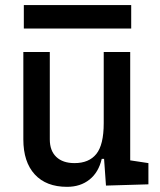

<svg xmlns="http://www.w3.org/2000/svg" viewBox="-20 -721 626 751"><path d="M242.2 9.8Q160.6 9.8 116 -38.8Q71.3 -87.4 71.3 -175.8V-517.6H174.8V-175.8Q174.8 -131.3 200.2 -107.2Q225.6 -83 271.5 -83Q328.1 -83 356.9 -118.9Q385.7 -154.8 385.7 -239.3L412.1 -99.6H377.9Q365.7 -46.9 330.1 -18.6Q294.4 9.8 242.2 9.8ZM394.5 4.9 385.7 -119.1V-210H489.3V-93.8L560.5 -83V0ZM385.7 -146.5V-517.6H489.3V-175.8ZM73.2 -609.4V-701.2H493.2V-609.4Z"/></svg>

Font: Cascadia Mono
Style: Regular
Weight: 400
Monospace: yes
Designer: Aaron Bell
Foundry: Saja Typeworks
Version: Version 2102.003